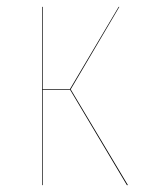

<svg xmlns="http://www.w3.org/2000/svg" viewBox="-20 -537 414 557"><path d="M326.2 -517.1 185.1 -277.8 351.1 0H348.1L183.1 -276.9H104V0H102.1V-517.1H104V-278.8H183.1L324.2 -517.1Z"/></svg>

Font: Fira Sans Compressed Two
Style: Regular
Weight: 100
Width: 1
Designer: Carrois Corporate & Edenspiekermann AG
Foundry: Carrois Corporate GbR & Edenspiekermann AG
Version: Version 4.203;PS 004.203;hotconv 1.0.88;makeotf.lib2.5.64775